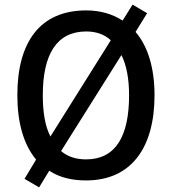

<svg xmlns="http://www.w3.org/2000/svg" viewBox="-20 -770 743 830"><path d="M648 -358C648 -475 620 -569 566 -632L616 -713L553 -750L510 -681C467 -709 414 -725 353 -725C152 -725 55 -587 55 -359C55 -241 81 -147 136 -80L86 3L149 40L193 -32C235 -4 288 10 352 10C547 10 648 -131 648 -358ZM165 -358C165 -534 224 -634 353 -634C396 -634 432 -621 459 -596L198 -180C175 -224 165 -284 165 -358ZM538 -358C538 -181 480 -81 352 -81C308 -81 272 -93 244 -117L505 -532C527 -488 538 -429 538 -358Z"/></svg>

Font: Noto Sans Myanmar UI SemiCondensed Medium
Style: Regular
Weight: 500
Width: 4
Designer: Monotype Design Team
Foundry: Monotype Imaging Inc.
Version: Version 2.103